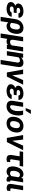

<svg xmlns="http://www.w3.org/2000/svg" viewBox="2585 -3405 1023 6233"><g transform="rotate(90 3096.5 -288.5)"><path d="M48 -149C44 -124 46 -101 56 -82C86 -21 166 10 268 10C329 10 390 -6 433 -30C477 -54 516 -95 526 -156H385C384 -148 380 -141 375 -134C355 -109 319 -96 277 -96C230 -96 183 -114 190 -160C198 -210 245 -223 298 -223H389L404 -317H313C266 -317 228 -332 234 -373C235 -380 238 -387 242 -394C258 -420 291 -431 330 -431C373 -431 419 -418 412 -376H553C557 -401 554 -424 545 -444C518 -503 450 -538 355 -538C320 -538 288 -535 258 -528C182 -511 109 -471 95 -384C86 -327 125 -291 167 -272C109 -254 59 -217 48 -149Z M526 203H667L707 -49C731 -14 765 10 827 10C860 10 891 3 919 -10C1002 -49 1055 -134 1073 -250L1074 -260C1080 -301 1082 -338 1077 -372C1064 -468 1007 -538 884 -538C847 -538 813 -532 781 -519C691 -483 622 -401 603 -282ZM722 -148 742 -270C754 -344 786 -424 859 -424C877 -424 891 -420 903 -411C939 -384 944 -327 933 -260L932 -250C920 -172 885 -104 808 -104C763 -104 735 -120 722 -148Z M1066 203H1207L1241 -12C1262 3 1289 10 1322 10C1371 10 1409 -7 1439 -33L1437 0H1568L1652 -528H1511L1452 -156C1429 -123 1394 -104 1343 -104C1272 -104 1263 -152 1275 -226L1323 -528H1182Z M1639 0H1780L1840 -378C1863 -405 1898 -424 1943 -424C1997 -424 2019 -394 2010 -338L1924 203H2065L2151 -338C2171 -463 2134 -538 2012 -538C1942 -538 1887 -505 1848 -463L1854 -528H1723Z M2237 -528 2332 0H2466L2729 -528H2581L2426 -172L2385 -528Z M2716 -149C2712 -124 2714 -101 2724 -82C2754 -21 2834 10 2936 10C2997 10 3058 -6 3101 -30C3145 -54 3184 -95 3194 -156H3053C3052 -148 3048 -141 3043 -134C3023 -109 2987 -96 2945 -96C2898 -96 2851 -114 2858 -160C2866 -210 2913 -223 2966 -223H3057L3072 -317H2981C2934 -317 2896 -332 2902 -373C2903 -380 2906 -387 2910 -394C2926 -420 2959 -431 2998 -431C3041 -431 3087 -418 3080 -376H3221C3225 -401 3222 -424 3213 -444C3186 -503 3118 -538 3023 -538C2988 -538 2956 -535 2926 -528C2850 -511 2777 -471 2763 -384C2754 -327 2793 -291 2835 -272C2777 -254 2727 -217 2716 -149Z M3256 -204C3234 -65 3293 10 3430 10C3473 10 3512 3 3545 -12C3640 -54 3701 -148 3721 -276C3737 -378 3728 -461 3705 -528H3570C3585 -453 3594 -371 3580 -276C3573 -231 3555 -188 3533 -158C3513 -131 3483 -104 3443 -104C3394 -104 3390 -151 3398 -203L3450 -528H3308ZM3489 -611H3573L3680 -780H3552Z M3775 -259C3769 -220 3768 -185 3774 -152C3791 -58 3858 10 3983 10C4023 10 4061 4 4094 -10C4188 -49 4256 -134 4276 -259L4278 -269C4284 -308 4284 -343 4278 -376C4261 -470 4194 -538 4069 -538C4029 -538 3993 -532 3960 -518C3866 -479 3797 -394 3777 -269ZM3916 -259 3918 -269C3931 -351 3969 -424 4051 -424C4133 -424 4150 -352 4137 -269L4135 -259C4122 -176 4083 -104 4001 -104C3917 -104 3903 -175 3916 -259Z M4363 -528 4458 0H4592L4855 -528H4707L4552 -172L4511 -528Z M4891 -415H5054L5014 -162C4997 -52 5037 10 5142 10C5180 10 5208 3 5237 -6L5239 -113C5221 -107 5212 -105 5190 -105C5156 -105 5148 -125 5154 -160L5195 -415H5369L5387 -528H4909Z M5388 -250C5382 -212 5380 -177 5384 -145C5394 -58 5444 10 5552 10C5621 10 5666 -26 5701 -71C5712 -22 5745 10 5810 10C5836 10 5852 8 5873 -2L5878 -108C5875 -106 5872 -106 5867 -106C5836 -106 5837 -138 5842 -171L5899 -528H5777L5757 -465C5736 -506 5704 -538 5640 -538C5606 -538 5576 -532 5548 -518C5462 -476 5408 -382 5389 -260ZM5529 -250 5530 -260C5543 -341 5576 -424 5657 -424C5701 -424 5722 -403 5733 -373L5701 -171C5700 -164 5700 -158 5699 -151C5678 -122 5649 -104 5605 -104C5527 -104 5517 -172 5529 -250Z M5953 -150C5937 -47 5978 5 6080 5C6114 5 6141 1 6167 -7L6184 -114L6166 -112C6159 -111 6151 -110 6142 -110C6103 -110 6090 -125 6096 -165L6155 -528H6013Z"/></g></svg>

Font: Asimov Pro
Style: BdObl
Weight: 700
Designer: Google
Version: Version 2.000980; 2014